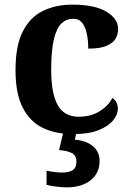

<svg xmlns="http://www.w3.org/2000/svg" viewBox="-20 -569 567 829"><path d="M295 10Q221 10 165.5 -16.5Q110 -43 78.5 -103.5Q47 -164 47 -266Q47 -374 79.5 -435.5Q112 -497 167.5 -523Q223 -549 292 -549Q389 -549 439.5 -518.5Q490 -488 490 -444Q490 -422 479.5 -403Q469 -384 441 -371.5Q413 -359 361 -359Q361 -393 355 -422.5Q349 -452 335 -470Q321 -488 296 -488Q267 -488 246 -468.5Q225 -449 213 -401Q201 -353 201 -267Q201 -166 229 -115.5Q257 -65 320 -65Q372 -65 410 -88.5Q448 -112 465 -146Q477 -139 483 -126Q489 -113 489 -100Q489 -75 468.5 -49.5Q448 -24 405.5 -7Q363 10 295 10ZM268 240Q252 240 225.5 237Q199 234 181 229V168Q220 176 249 176Q278 176 294 165.5Q310 155 310 130Q310 101 288.5 91Q267 81 235 79L256 -9H313L303 34Q352 38 381 62Q410 86 410 126Q410 179 371 209.5Q332 240 268 240Z"/></svg>

Font: Noto Serif Sinhala
Style: Bold
Weight: 700
Designer: Jelle Bosma - Monotype Design Team
Foundry: Monotype Imaging Inc.
Version: Version 2.007; ttfautohint (v1.8.4.7-5d5b)